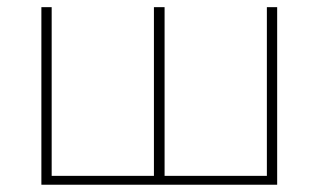

<svg xmlns="http://www.w3.org/2000/svg" viewBox="-20 -508 875 528"><path d="M93.8 0V-488.3H122.1V-24.4H403.3V-488.3H432.6V-24.4H713.9V-488.3H742.2V0Z"/></svg>

Font: Gothic A1 Thin
Style: Regular
Weight: 250
Designer: HanYang I&C Co.,Ltd.
Foundry: HanYang I&C Co.,Ltd.
Version: Version 2.50